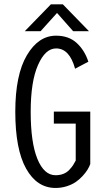

<svg xmlns="http://www.w3.org/2000/svg" viewBox="-20 -874 490 904"><path d="M399 -727H324.5L248.5 -813L171 -727H96.5L219.5 -853.5H276ZM405 -348.5V-101.5Q400 -88 391.5 -74.2Q383 -60.5 368.5 -44.8Q354 -29 336.5 -17Q319 -5 294 3Q269 11 241.5 11Q154 11 103 -80Q52 -171 52 -348Q52 -521.5 106.5 -613.8Q161 -706 244 -706Q303.5 -706 341 -671.8Q378.5 -637.5 396 -583.5L333.5 -550.5Q307.5 -646 244 -646Q193.5 -646 159 -568Q124.5 -490 124.5 -348Q124.5 -203 156 -126Q187.5 -49 241.5 -49Q262 -49 278.5 -55.5Q295 -62 306.5 -74.5Q318 -87 323.8 -95.8Q329.5 -104.5 336.5 -118V-292H233.5V-348.5Z"/></svg>

Font: League Mono Condensed Light
Style: Regular
Weight: 300
Width: 1
Designer: Tyler Finck
Foundry: The League of Moveable Type / Tyler Finck
Version: Version 2.210